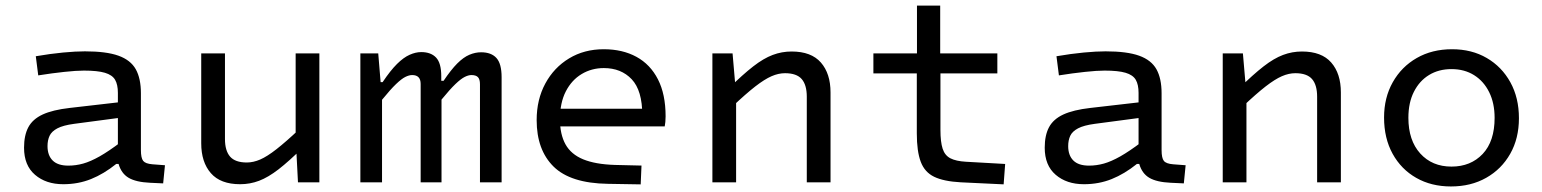

<svg xmlns="http://www.w3.org/2000/svg" viewBox="-20 -658 5566 693"><path d="M226.7 -60.2Q253.7 -60.2 280.2 -67.6Q306.7 -75 339.7 -93.6Q372.6 -112.3 416.2 -145.2L408 -66.2H399.4Q354.8 -30.3 308.5 -11.7Q262.2 6.9 208.3 6.9Q146 6.9 106.4 -27.1Q66.8 -61 66.8 -124.8Q66.8 -169.7 82.3 -198.8Q97.8 -227.9 133.9 -244.7Q170 -261.4 231.5 -268.4L427.8 -291V-234.9L247.4 -211Q207.7 -205.7 187 -194.7Q166.3 -183.8 158.9 -167.8Q151.5 -151.8 151.5 -130.6Q151.5 -97.2 170.1 -78.7Q188.6 -60.2 226.7 -60.2ZM488.6 -116.5Q488.6 -87.4 496.9 -77.2Q505.1 -67 530.4 -65L575.4 -61.6L568.9 3.9L521.7 1.7Q470.9 -0.6 444.4 -16.2Q417.9 -31.8 408 -66.2L405.5 -89.3V-322.6Q405.5 -352.7 395.4 -370Q385.3 -387.4 358.7 -395.3Q332.2 -403.2 282.9 -403.2Q255.5 -403.2 211.9 -398.5Q168.2 -393.9 118 -385.9L109.2 -455Q161.5 -464 207.6 -468.4Q253.6 -472.7 286.5 -472.7Q363.6 -472.7 407.5 -457Q451.5 -441.2 470.1 -408Q488.6 -374.7 488.6 -321.5Z M1132.7 0H1055.5L1048.7 -130.9H1047.1V-465.3H1132.7ZM1060.4 -191.7 1074.1 -126.5Q1023.3 -76.2 985.6 -47Q947.9 -17.9 915.2 -5.5Q882.5 6.9 846.8 6.9Q775.8 6.9 741.1 -33Q706.3 -72.8 706.3 -141V-465.3H792V-156.3Q792 -114 810.5 -92.7Q829.1 -71.5 870.7 -71.5Q894.3 -71.5 919.3 -82.3Q944.3 -93.2 977.9 -119.5Q1011.5 -145.7 1060.4 -191.7Z M1345.2 -465.3 1353.8 -361.5H1361Q1389.1 -403.5 1412.9 -427.1Q1436.8 -450.7 1458.6 -460.3Q1480.4 -470 1500.3 -470Q1535.3 -470 1554 -450.2Q1572.7 -430.4 1572.7 -382.9V-366.4H1581.1Q1607.9 -406.3 1630.4 -428.9Q1652.9 -451.4 1674.1 -460.3Q1695.3 -469.3 1716.3 -469.3Q1753.1 -469.3 1771.8 -448.7Q1790.5 -428.2 1790.5 -379.2V0H1712.4V-353.7Q1712.4 -371.9 1705.1 -379.5Q1697.8 -387.1 1681.5 -387.1Q1670.7 -387.1 1657.2 -380.3Q1643.6 -373.5 1623.9 -354.7Q1604.2 -335.9 1573.6 -298.5V0H1498.3V-355Q1498.3 -387.1 1467.7 -387.1Q1456.6 -387.1 1442.9 -380.3Q1429.2 -373.5 1409.4 -354.5Q1389.5 -335.5 1358.9 -297.9V0H1280.7V-465.3Z M2198.8 -62.7 2295.4 -60.4 2292.5 7.5 2174.2 5.5Q2039.1 3.5 1978 -56.8Q1917 -117 1917 -224.6Q1917 -298.8 1948.3 -356.6Q1979.6 -414.4 2034.2 -447.3Q2088.7 -480.3 2159.1 -480.3Q2226.9 -480.3 2277.1 -452.9Q2327.3 -425.5 2354.8 -371.6Q2382.4 -317.8 2382.4 -238.1Q2382.4 -227.4 2381.5 -218Q2380.5 -208.5 2379.2 -201.7H1960.5V-265.5H2332.5L2298.3 -242.1Q2298.3 -331.5 2260.1 -371.9Q2221.9 -412.3 2159.4 -412.3Q2115.5 -412.3 2079.5 -390.8Q2043.5 -369.3 2022.3 -328.3Q2001.1 -287.2 2001.1 -227.7Q2001.1 -173 2021.1 -137Q2041.1 -101 2084.8 -83Q2128.6 -65 2198.8 -62.7Z M2624.1 -465.3 2635.3 -335.1 2636.9 -334.4V0H2551.3V-465.3ZM2623.6 -273.6 2609.9 -338.8Q2661 -389.1 2698.5 -418.2Q2736.1 -447.4 2768.9 -459.7Q2801.8 -472.1 2837.2 -472.1Q2908.2 -472.1 2942.9 -432.3Q2977.7 -392.5 2977.7 -324.2V0H2892V-309Q2892 -351.5 2873.6 -372.7Q2855.2 -393.8 2813.3 -393.8Q2789.7 -393.8 2764.7 -382.9Q2739.7 -372 2706.1 -346Q2672.5 -319.9 2623.6 -273.6Z M3289.1 -176.6V-393H3132.4V-465.3H3289.7V-637.9H3373.5V-465.3H3579.8V-393H3374.4V-188.8Q3374.4 -145.8 3382.3 -121.4Q3390.2 -97 3410.4 -86.6Q3430.7 -76.2 3466.5 -74.2L3608 -66.2L3602.5 7.4L3447.4 0Q3386.3 -3.3 3351.8 -19.9Q3317.4 -36.5 3303.3 -74.1Q3289.1 -111.6 3289.1 -176.6Z M3910.7 -60.2Q3937.7 -60.2 3964.2 -67.6Q3990.7 -75 4023.7 -93.6Q4056.6 -112.3 4100.2 -145.2L4092 -66.2H4083.4Q4038.8 -30.3 3992.5 -11.7Q3946.2 6.9 3892.3 6.9Q3830 6.9 3790.4 -27.1Q3750.8 -61 3750.8 -124.8Q3750.8 -169.7 3766.3 -198.8Q3781.8 -227.9 3817.9 -244.7Q3854 -261.4 3915.5 -268.4L4111.8 -291V-234.9L3931.4 -211Q3891.7 -205.7 3871 -194.7Q3850.3 -183.8 3842.9 -167.8Q3835.5 -151.8 3835.5 -130.6Q3835.5 -97.2 3854.1 -78.7Q3872.6 -60.2 3910.7 -60.2ZM4172.6 -116.5Q4172.6 -87.4 4180.9 -77.2Q4189.1 -67 4214.4 -65L4259.4 -61.6L4252.9 3.9L4205.7 1.7Q4154.9 -0.6 4128.4 -16.2Q4101.9 -31.8 4092 -66.2L4089.5 -89.3V-322.6Q4089.5 -352.7 4079.4 -370Q4069.3 -387.4 4042.7 -395.3Q4016.2 -403.2 3966.9 -403.2Q3939.5 -403.2 3895.9 -398.5Q3852.2 -393.9 3802 -385.9L3793.2 -455Q3845.5 -464 3891.6 -468.4Q3937.6 -472.7 3970.5 -472.7Q4047.6 -472.7 4091.5 -457Q4135.5 -441.2 4154.1 -408Q4172.6 -374.7 4172.6 -321.5Z M4466.1 -465.3 4477.3 -335.1 4478.9 -334.4V0H4393.3V-465.3ZM4465.6 -273.6 4451.9 -338.8Q4503 -389.1 4540.5 -418.2Q4578.1 -447.4 4610.9 -459.7Q4643.8 -472.1 4679.2 -472.1Q4750.2 -472.1 4784.9 -432.3Q4819.7 -392.5 4819.7 -324.2V0H4734V-309Q4734 -351.5 4715.6 -372.7Q4697.2 -393.8 4655.3 -393.8Q4631.7 -393.8 4606.7 -382.9Q4581.7 -372 4548.1 -346Q4514.5 -319.9 4465.6 -273.6Z M5217 15Q5146.1 15 5091.8 -16Q5037.4 -46.9 5006.5 -102.9Q4975.6 -158.9 4975.6 -233.9Q4975.6 -305.5 5007 -361.2Q5038.4 -417 5093.6 -448.6Q5148.8 -480.3 5221 -480.3Q5292.2 -480.3 5346.4 -448.6Q5400.6 -417 5431.5 -361Q5462.4 -305 5462.4 -231.4Q5462.4 -158.4 5431 -103Q5399.6 -47.5 5344.4 -16.3Q5289.2 15 5217 15ZM5219 -56.7Q5288.3 -56.7 5331.5 -102.3Q5374.6 -148 5374.6 -232.5Q5374.6 -285.8 5355 -325.3Q5335.5 -364.8 5300.6 -386.7Q5265.7 -408.6 5219 -408.6Q5172.9 -408.6 5138 -387.3Q5103.2 -366.1 5083.3 -326.7Q5063.4 -287.4 5063.4 -232.8Q5063.4 -151.3 5106.2 -104Q5149 -56.7 5219 -56.7Z"/></svg>

Font: Intel One Mono Light
Style: Regular
Weight: 300
Monospace: yes
Designer: Fred Shallcrass
Foundry: Frere-Jones Type LLC
Version: Version 1.004